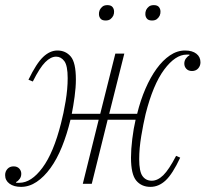

<svg xmlns="http://www.w3.org/2000/svg" viewBox="-28 -717 802 749"><path d="M54 12Q26 12 9 -0.5Q-8 -13 -8 -34Q-8 -48 1 -58Q10 -68 25 -68Q39 -68 47 -59.5Q55 -51 55 -39Q55 -28 49 -19.5Q43 -11 35 -7V-4H48Q94 -4 137.5 -62.5Q181 -121 210 -236Q220 -274 228 -322Q236 -370 236 -412Q236 -461 223 -478.5Q210 -496 191 -496Q170 -496 148.5 -474.5Q127 -453 100 -399L83 -406Q114 -470 140.5 -495Q167 -520 196 -520Q228 -520 248 -496.5Q268 -473 268 -407Q268 -376 263 -339.5Q258 -303 252 -273H363L422 -508H457L398 -273H507Q520 -326 539.5 -371Q559 -416 583 -449Q607 -482 635 -501Q663 -520 694 -520Q722 -520 738 -507.5Q754 -495 754 -474Q754 -460 745 -450Q736 -440 721 -440Q707 -440 699 -448.5Q691 -457 691 -469Q691 -480 697 -488.5Q703 -497 711 -501V-504H700Q656 -504 612.5 -445.5Q569 -387 540 -272Q531 -234 523 -186Q515 -138 515 -96Q515 -48 528 -30Q541 -12 564 -12Q587 -12 609 -33.5Q631 -55 659 -109L675 -102Q645 -38 618 -13Q591 12 559 12Q524 12 503.5 -12.5Q483 -37 483 -102Q483 -134 488 -175Q493 -216 501 -250H392L330 0H295L357 -250H247Q233 -192 213.5 -144Q194 -96 169 -61.5Q144 -27 115 -7.5Q86 12 54 12ZM384 -637Q370 -637 364 -644.5Q358 -652 358 -662Q358 -666 358.5 -669.5Q359 -673 361 -678Q365 -686 372 -691.5Q379 -697 391 -697Q405 -697 411 -689.5Q417 -682 417 -672Q417 -668 416.5 -664.5Q416 -661 414 -656Q410 -648 403 -642.5Q396 -637 384 -637ZM565 -637Q551 -637 545 -644.5Q539 -652 539 -662Q539 -666 539.5 -669.5Q540 -673 542 -678Q546 -686 553 -691.5Q560 -697 572 -697Q586 -697 592 -689.5Q598 -682 598 -672Q598 -668 597.5 -664.5Q597 -661 595 -656Q591 -648 584 -642.5Q577 -637 565 -637Z"/></svg>

Font: IBM Plex Serif ExtLt
Style: Italic
Weight: 200
Italic angle: -14°
Designer: Mike Abbink, Paul van der Laan, Pieter van Rosmalen
Foundry: Bold Monday
Version: Version 3.001